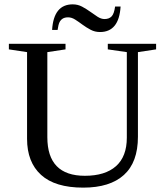

<svg xmlns="http://www.w3.org/2000/svg" viewBox="-20 -857 762 887"><path d="M565.9 -616.2 478 -628.9V-654.8H701.2V-628.9L617.2 -616.2V-225.1Q617.2 -107.4 552.5 -48.8Q487.8 9.8 364.7 9.8Q234.4 9.8 169.7 -49.1Q105 -107.9 105 -215.8V-616.2L21 -628.9V-654.8H282.7V-628.9L198.7 -616.2V-223.1Q198.7 -44.9 372.1 -44.9Q465.8 -44.9 515.9 -89.4Q565.9 -133.8 565.9 -221.2ZM441.9 -709Q418.5 -709 398.7 -719.5Q378.9 -730 361.3 -742.9Q343.8 -755.9 327.4 -766.4Q311 -776.9 294.9 -776.9Q279.3 -776.9 269.8 -771Q260.3 -765.1 254.9 -754.2Q249.5 -743.2 246.1 -718.8H220.7Q228 -836.9 315.9 -836.9Q339.4 -836.9 359.1 -826.4Q378.9 -815.9 396.7 -803Q414.6 -790 430.9 -779.5Q447.3 -769 462.9 -769Q483.9 -769 495.6 -781.2Q507.3 -793.5 511.7 -826.7H537.1Q529.8 -709 441.9 -709Z"/></svg>

Font: Tinos
Style: Regular
Weight: 400
Designer: Steve Matteson
Foundry: Monotype Imaging Inc.
Version: Version 1.23